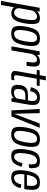

<svg xmlns="http://www.w3.org/2000/svg" viewBox="1453 -2275 986 4046"><g transform="rotate(90 1946.0 -252.0)"><path d="M-57 220.5 87.5 -595H167L160.5 -543Q169 -550.5 179 -557.5Q238.5 -600.5 313 -600.5Q401 -600.5 420.8 -525.8Q440.5 -451 419 -304Q396.5 -146 346 -71.2Q295.5 3.5 208 3.5Q133.5 3.5 88 -39Q81.5 -45.5 76 -52L28 220.5ZM96 -163.5Q93.5 -125 115.5 -94Q141.5 -57 188 -57Q237.5 -57 274.5 -105.8Q311.5 -154.5 333.5 -303Q355 -441.5 338.8 -490.5Q322.5 -539.5 273.5 -539.5Q226.5 -539.5 187.5 -502.5Q153.5 -470 143 -430Z M630.5 4.5Q513 4.5 485 -68.5Q457 -141.5 482.5 -298.5Q509 -457.5 563 -529.2Q617 -601 732.5 -601Q850 -601 878 -528.5Q906 -456 880.5 -298.5Q854 -139.5 800 -67.5Q746 4.5 630.5 4.5ZM639 -56.5Q693.5 -56.5 732.5 -105.5Q771.5 -154.5 795.5 -298Q819 -441 799 -490.8Q779 -540.5 724.5 -540.5Q669.5 -540.5 630.5 -491.2Q591.5 -442 567.5 -298Q544 -155.5 564 -106Q584 -56.5 639 -56.5Z M1224 -318.5Q1247 -448.5 1235.2 -493.8Q1223.5 -539 1180.5 -539Q1133.5 -539 1099.5 -500.5Q1070.5 -467 1060.5 -429L984.5 0H900L1005 -595H1084.5L1077.5 -539Q1085.5 -547 1094.5 -554.5Q1148 -600.5 1223 -600.5Q1306 -600.5 1320.2 -532.8Q1334.5 -465 1309 -318.5Z M1520 6Q1466 6 1438.2 -18.2Q1410.5 -42.5 1423 -113L1497 -533.5H1394.5L1405.5 -595H1508L1531 -725H1616L1593 -595H1736.5L1725.5 -533.5H1582L1511.5 -133Q1503 -84.5 1515.2 -69.5Q1527.5 -54.5 1558.5 -54.5Q1585 -54.5 1615 -60.5L1605 -1Q1559 6 1520 6Z M1994.5 0 1992 -43.5Q1983 -35 1972 -27.5Q1924.5 5 1843.5 5Q1761.5 5 1731.8 -39.5Q1702 -84 1713.5 -174Q1724.5 -264.5 1773 -306.2Q1821.5 -348 1921 -348H2040L2044.5 -373.5Q2059.5 -458 2042.5 -499Q2025.5 -540 1973 -540Q1927.5 -540 1892.2 -503Q1857 -466 1842 -394L1760 -409.5Q1782.5 -508 1836.8 -554.2Q1891 -600.5 1979.5 -600.5Q2099.5 -600.5 2122.8 -532Q2146 -463.5 2125 -344.5L2064 0ZM2000.5 -124 2030.5 -293H1934Q1868.5 -293 1838.8 -264.8Q1809 -236.5 1800.5 -178.5Q1793 -122.5 1807.5 -87.8Q1822 -53 1873.5 -53Q1923.5 -53 1959.8 -75Q1996 -97 2000.5 -124Z M2249.5 0 2219.5 -595.5H2307L2321 -56H2321.5L2526 -595.5H2616L2375.5 0Z M2756.5 4.5Q2639 4.5 2611 -68.5Q2583 -141.5 2608.5 -298.5Q2635 -457.5 2689 -529.2Q2743 -601 2858.5 -601Q2976 -601 3004 -528.5Q3032 -456 3006.5 -298.5Q2980 -139.5 2926 -67.5Q2872 4.5 2756.5 4.5ZM2765 -56.5Q2819.5 -56.5 2858.5 -105.5Q2897.5 -154.5 2921.5 -298Q2945 -441 2925 -490.8Q2905 -540.5 2850.5 -540.5Q2795.5 -540.5 2756.5 -491.2Q2717.5 -442 2693.5 -298Q2670 -155.5 2690 -106Q2710 -56.5 2765 -56.5Z M3215.5 4.5Q3100.5 4.5 3077.2 -73.8Q3054 -152 3070 -284Q3088.5 -446 3143.5 -523.2Q3198.5 -600.5 3319 -600.5Q3429 -600.5 3452 -532.5Q3475 -464.5 3464.5 -377.5L3382.5 -359.5Q3394 -444.5 3377.5 -491.8Q3361 -539 3309.5 -539Q3253.5 -539 3214 -486.2Q3174.5 -433.5 3156.5 -287Q3140.5 -168 3157.5 -112.2Q3174.5 -56.5 3225 -56.5Q3276.5 -56.5 3311.5 -109.5Q3346.5 -162.5 3360.5 -234L3436 -215.5Q3420 -142 3372.8 -68.8Q3325.5 4.5 3215.5 4.5Z M3665 4.5Q3547.5 4.5 3522.5 -77.2Q3497.5 -159 3519 -297.5Q3542.5 -451.5 3597 -526Q3651.5 -600.5 3767.5 -600.5Q3885 -600.5 3911 -526.5Q3937 -452.5 3912.5 -300.5Q3909.5 -283.5 3906 -271H3598Q3584 -163.5 3600 -112Q3618.5 -54.5 3674 -54.5Q3719.5 -54.5 3756.5 -93Q3793.5 -131.5 3810 -211L3886.5 -194Q3863 -88 3806 -41.8Q3749 4.5 3665 4.5ZM3607 -326.5H3832Q3850.5 -444.5 3832 -492Q3813 -541.5 3759 -541.5Q3704 -541.5 3664.5 -491.5Q3628.5 -446 3607 -326.5Z"/></g></svg>

Font: Anybody
Style: Italic
Weight: 400
Italic angle: -10°
Designer: Tyler Finck
Foundry: Etcetera Type Company
Version: Version 1.010; ttfautohint (v1.8.3) -l 8 -r 50 -G 200 -x 14 